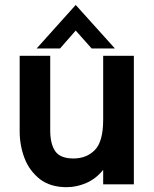

<svg xmlns="http://www.w3.org/2000/svg" viewBox="-20 -745 624 776"><path d="M249 11.5Q185 11.5 142.5 -20Q98.5 -54.5 79 -106Q59.5 -157.5 59.5 -214.5V-519.5H183V-217.5Q183 -163.5 203.2 -134Q223.5 -104.5 277 -104.5Q330 -104.5 363.5 -138.8Q397 -173 397 -261.5V-519.5H521V0H397V-58.5Q368 -22.5 329 -5.5Q290 11.5 249 11.5ZM444.5 -549H350.5L286 -621.5L222.5 -549H128L286 -725Z"/></svg>

Font: Acari Sans
Style: Bold
Weight: 700
Designer: Alfredo Marco Pradil and Stefan Peev (font) & Cristiano Sobral (main changes)
Foundry: Alfredo Marco Pradil and Stefan Peev (font) & Cristiano Sobral (main changes)
Version: Version 1.063; ttfautohint (v1.8.3)